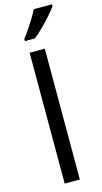

<svg xmlns="http://www.w3.org/2000/svg" viewBox="-148 -1033 573 1077"><g transform="rotate(-15 138.5 -495.0)"><path d="M173 0H85V-760H173ZM277 -980Q265 -962 240 -933.5Q215 -905 186.5 -876.5Q158 -848 134 -830H76V-842Q91 -861 108.5 -887Q126 -913 143 -940.5Q160 -968 171 -990H277Z"/></g></svg>

Font: Noto Sans Inscriptional Pahlavi
Style: Regular
Weight: 400
Designer: Monotype Design Team
Foundry: Monotype Imaging Inc.
Version: Version 2.003; ttfautohint (v1.8.4.7-5d5b)